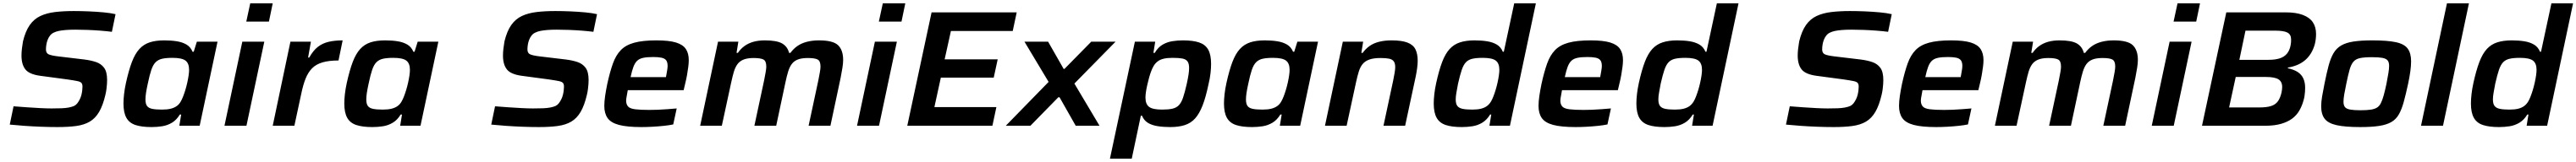

<svg xmlns="http://www.w3.org/2000/svg" viewBox="-20 -763 15587 983"><path d="M327 8Q280 8 228 6Q176 4 127 0.5Q78 -3 39 -7L62 -118Q100 -115 142.5 -112Q185 -109 224 -107Q263 -105 292 -105Q327 -105 352 -106Q377 -107 395.5 -110.5Q414 -114 428 -120Q440 -126 448 -136.5Q456 -147 462.5 -160Q469 -173 472.5 -187Q476 -201 477.5 -214.5Q479 -228 479 -237Q479 -252 473 -259.5Q467 -267 448 -271Q429 -275 388 -281L224 -303Q157 -312 133.5 -342Q110 -372 110 -426Q110 -445 112.5 -467Q115 -489 119 -512Q134 -574 160 -611Q186 -648 224.5 -666Q263 -684 313.5 -690Q364 -696 426 -696Q470 -696 517 -694Q564 -692 607 -688Q650 -684 679 -677L657 -570Q626 -574 587.5 -577Q549 -580 509.5 -581.5Q470 -583 436 -583Q402 -583 378 -581Q354 -579 336.5 -575.5Q319 -572 305 -565Q292 -559 283 -547.5Q274 -536 268.5 -522Q263 -508 260.5 -492.5Q258 -477 258 -463Q258 -441 274 -433.5Q290 -426 331 -421L490 -402Q530 -397 561 -386.5Q592 -376 610 -351.5Q628 -327 628 -277Q628 -265 627 -251.5Q626 -238 624 -222Q622 -206 618 -189Q603 -124 580 -84.5Q557 -45 523 -25Q489 -5 441 1.5Q393 8 327 8Z M897 8Q837 8 799.5 -4.5Q762 -17 744.5 -48.5Q727 -80 727 -135Q727 -160 730.5 -191.5Q734 -223 742 -260Q759 -337 778 -387Q797 -437 823 -465.5Q849 -494 885.5 -506Q922 -518 974 -518Q1016 -518 1050 -512.5Q1084 -507 1108.5 -492.5Q1133 -478 1145 -449H1152L1171 -510H1296L1188 0H1065L1076 -68H1068Q1048 -35 1020.5 -18.5Q993 -2 961.5 3Q930 8 897 8ZM960 -98Q992 -98 1013.5 -103.5Q1035 -109 1050 -120Q1065 -131 1074 -148Q1081 -160 1088 -178Q1095 -196 1101.5 -217.5Q1108 -239 1113 -261.5Q1118 -284 1121 -304.5Q1124 -325 1124 -339Q1124 -379 1102 -395.5Q1080 -412 1024 -412Q985 -412 961 -406.5Q937 -401 921.5 -385.5Q906 -370 895.5 -339Q885 -308 874 -255Q867 -223 863.5 -200Q860 -177 860 -160Q860 -133 869.5 -120Q879 -107 901 -102.5Q923 -98 960 -98Z M1470 -632 1494 -743H1630L1607 -632ZM1338 0 1446 -510H1579L1471 0Z M1630 0 1737 -510H1861L1844 -414H1851Q1875 -457 1903.5 -479Q1932 -501 1969 -509.5Q2006 -518 2053 -518L2028 -396Q1970 -396 1931 -384.5Q1892 -373 1868 -348.5Q1844 -324 1829 -286.5Q1814 -249 1803 -196L1761 0Z M2233 8Q2173 8 2135.5 -4.5Q2098 -17 2080.5 -48.5Q2063 -80 2063 -135Q2063 -160 2066.5 -191.5Q2070 -223 2078 -260Q2095 -337 2114 -387Q2133 -437 2159 -465.5Q2185 -494 2221.5 -506Q2258 -518 2310 -518Q2352 -518 2386 -512.5Q2420 -507 2444.5 -492.5Q2469 -478 2481 -449H2488L2507 -510H2632L2524 0H2401L2412 -68H2404Q2384 -35 2356.5 -18.5Q2329 -2 2297.5 3Q2266 8 2233 8ZM2296 -98Q2328 -98 2349.5 -103.5Q2371 -109 2386 -120Q2401 -131 2410 -148Q2417 -160 2424 -178Q2431 -196 2437.5 -217.5Q2444 -239 2449 -261.5Q2454 -284 2457 -304.5Q2460 -325 2460 -339Q2460 -379 2438 -395.5Q2416 -412 2360 -412Q2321 -412 2297 -406.5Q2273 -401 2257.5 -385.5Q2242 -370 2231.5 -339Q2221 -308 2210 -255Q2203 -223 2199.5 -200Q2196 -177 2196 -160Q2196 -133 2205.5 -120Q2215 -107 2237 -102.5Q2259 -98 2296 -98Z M3240 8Q3193 8 3141 6Q3089 4 3040 0.5Q2991 -3 2952 -7L2975 -118Q3013 -115 3055.5 -112Q3098 -109 3137 -107Q3176 -105 3205 -105Q3240 -105 3265 -106Q3290 -107 3308.5 -110.5Q3327 -114 3341 -120Q3353 -126 3361 -136.5Q3369 -147 3375.5 -160Q3382 -173 3385.5 -187Q3389 -201 3390.5 -214.5Q3392 -228 3392 -237Q3392 -252 3386 -259.5Q3380 -267 3361 -271Q3342 -275 3301 -281L3137 -303Q3070 -312 3046.5 -342Q3023 -372 3023 -426Q3023 -445 3025.5 -467Q3028 -489 3032 -512Q3047 -574 3073 -611Q3099 -648 3137.5 -666Q3176 -684 3226.5 -690Q3277 -696 3339 -696Q3383 -696 3430 -694Q3477 -692 3520 -688Q3563 -684 3592 -677L3570 -570Q3539 -574 3500.5 -577Q3462 -580 3422.5 -581.5Q3383 -583 3349 -583Q3315 -583 3291 -581Q3267 -579 3249.5 -575.5Q3232 -572 3218 -565Q3205 -559 3196 -547.5Q3187 -536 3181.5 -522Q3176 -508 3173.5 -492.5Q3171 -477 3171 -463Q3171 -441 3187 -433.5Q3203 -426 3244 -421L3403 -402Q3443 -397 3474 -386.5Q3505 -376 3523 -351.5Q3541 -327 3541 -277Q3541 -265 3540 -251.5Q3539 -238 3537 -222Q3535 -206 3531 -189Q3516 -124 3493 -84.5Q3470 -45 3436 -25Q3402 -5 3354 1.5Q3306 8 3240 8Z M3860 8Q3774 8 3725 -5Q3676 -18 3656 -46.5Q3636 -75 3636 -120Q3636 -147 3641 -181Q3646 -215 3654 -254Q3670 -327 3688 -377.5Q3706 -428 3736 -459Q3766 -490 3817.5 -504Q3869 -518 3951 -518Q4028 -518 4070 -505Q4112 -492 4129.5 -465.5Q4147 -439 4147 -398Q4147 -380 4144 -357Q4141 -334 4136.5 -308Q4132 -282 4125 -254L4116 -216H3778Q3775 -196 3771.5 -179.5Q3768 -163 3768 -150Q3769 -128 3780.5 -116Q3792 -104 3822.5 -100Q3853 -96 3908 -96Q3931 -96 3959.5 -97Q3988 -98 4018.5 -100.5Q4049 -103 4074 -105L4053 -8Q4030 -3 3997 0.5Q3964 4 3928.5 6Q3893 8 3860 8ZM3795 -295H4009L4011 -306Q4014 -324 4016.5 -338Q4019 -352 4019 -363Q4019 -386 4010 -397.5Q4001 -409 3981.5 -413Q3962 -417 3932 -417Q3894 -417 3871 -412Q3848 -407 3834.5 -394Q3821 -381 3812 -357Q3803 -333 3795 -295Z M4216 0 4324 -510H4447L4436 -442H4444Q4461 -467 4484.5 -484Q4508 -501 4538.5 -509.5Q4569 -518 4607 -518Q4679 -518 4711.5 -499.5Q4744 -481 4754 -442H4762Q4780 -467 4804.5 -484Q4829 -501 4862 -509.5Q4895 -518 4935 -518Q5020 -518 5050.5 -488.5Q5081 -459 5081 -399Q5081 -379 5076.5 -351Q5072 -323 5066 -292L5004 0H4872L4931 -276Q4936 -302 4940 -324Q4944 -346 4944 -359Q4944 -393 4926.5 -402Q4909 -411 4868 -411Q4830 -411 4807 -402Q4784 -393 4770.5 -375Q4757 -357 4748.5 -329.5Q4740 -302 4732 -264L4676 0H4544L4603 -276Q4608 -302 4612 -324Q4616 -346 4616 -359Q4616 -393 4598.5 -402Q4581 -411 4539 -411Q4502 -411 4478.5 -401.5Q4455 -392 4441.5 -373.5Q4428 -355 4420 -328Q4412 -301 4404 -264L4347 0Z M5297 -632 5321 -743H5457L5434 -632ZM5165 0 5273 -510H5406L5298 0Z M5469 0 5616 -688H6131L6107 -575H5733L5695 -403H6016L5992 -292H5672L5633 -113H6008L5984 0Z M6065 0 6324 -266 6178 -510H6321L6415 -345H6420L6582 -510H6729L6480 -256L6632 0H6488L6390 -173H6383L6214 0Z M6695 200 6846 -510H6969L6958 -442H6966Q6986 -476 7013.5 -492Q7041 -508 7072.5 -513Q7104 -518 7137 -518Q7197 -518 7234.5 -505.5Q7272 -493 7289.5 -462Q7307 -431 7307 -375Q7307 -350 7303.5 -318.5Q7300 -287 7291 -250Q7275 -173 7255.5 -123Q7236 -73 7210.5 -44.5Q7185 -16 7148 -4Q7111 8 7060 8Q7018 8 6983.5 2.5Q6949 -3 6925 -17.5Q6901 -32 6889 -61H6882L6827 200ZM7010 -98Q7049 -98 7073 -103.5Q7097 -109 7112 -124.5Q7127 -140 7137.5 -171Q7148 -202 7160 -255Q7167 -287 7170.5 -310Q7174 -333 7174 -350Q7174 -378 7164 -391Q7154 -404 7132.5 -408Q7111 -412 7074 -412Q7043 -412 7021 -407Q6999 -402 6984 -390.5Q6969 -379 6959 -362Q6952 -350 6945 -332Q6938 -314 6932 -292Q6926 -270 6921 -248Q6916 -226 6913 -206Q6910 -186 6910 -171Q6910 -131 6932 -114.5Q6954 -98 7010 -98Z M7555 8Q7495 8 7457.5 -4.5Q7420 -17 7402.5 -48.5Q7385 -80 7385 -135Q7385 -160 7388.5 -191.5Q7392 -223 7400 -260Q7417 -337 7436 -387Q7455 -437 7481 -465.5Q7507 -494 7543.5 -506Q7580 -518 7632 -518Q7674 -518 7708 -512.5Q7742 -507 7766.5 -492.5Q7791 -478 7803 -449H7810L7829 -510H7954L7846 0H7723L7734 -68H7726Q7706 -35 7678.5 -18.5Q7651 -2 7619.5 3Q7588 8 7555 8ZM7618 -98Q7650 -98 7671.5 -103.5Q7693 -109 7708 -120Q7723 -131 7732 -148Q7739 -160 7746 -178Q7753 -196 7759.5 -217.5Q7766 -239 7771 -261.5Q7776 -284 7779 -304.5Q7782 -325 7782 -339Q7782 -379 7760 -395.5Q7738 -412 7682 -412Q7643 -412 7619 -406.5Q7595 -401 7579.5 -385.5Q7564 -370 7553.5 -339Q7543 -308 7532 -255Q7525 -223 7521.5 -200Q7518 -177 7518 -160Q7518 -133 7527.5 -120Q7537 -107 7559 -102.5Q7581 -98 7618 -98Z M7996 0 8104 -510H8227L8216 -442H8224Q8242 -467 8266 -484Q8290 -501 8323.5 -509.5Q8357 -518 8399 -518Q8461 -518 8495.5 -504.5Q8530 -491 8543.5 -463.5Q8557 -436 8557 -394Q8557 -375 8553.5 -348.5Q8550 -322 8544 -294L8481 0H8350L8409 -276Q8413 -296 8417 -319Q8421 -342 8421 -355Q8421 -379 8412 -391Q8403 -403 8384 -407Q8365 -411 8332 -411Q8290 -411 8264 -401.5Q8238 -392 8223.5 -374Q8209 -356 8200.5 -328.5Q8192 -301 8184 -264L8127 0Z M8824 8Q8764 8 8726.5 -4.5Q8689 -17 8671.5 -48.5Q8654 -80 8654 -135Q8654 -160 8657.5 -191.5Q8661 -223 8669 -260Q8686 -337 8705 -387Q8724 -437 8750 -465.5Q8776 -494 8813 -506Q8850 -518 8901 -518Q8943 -518 8977 -512.5Q9011 -507 9035.5 -492.5Q9060 -478 9072 -449H9078L9141 -743H9272L9115 0H8991L9002 -68H8995Q8975 -35 8947.5 -18.5Q8920 -2 8888.5 3Q8857 8 8824 8ZM8887 -98Q8919 -98 8940.5 -103.5Q8962 -109 8976.5 -120Q8991 -131 9001 -148Q9008 -160 9015 -178Q9022 -196 9028.5 -217.5Q9035 -239 9040 -261.5Q9045 -284 9048 -304.5Q9051 -325 9051 -339Q9051 -379 9029 -395.5Q9007 -412 8951 -412Q8912 -412 8888 -406.5Q8864 -401 8849 -385.5Q8834 -370 8823.5 -339Q8813 -308 8801 -255Q8795 -223 8791 -200Q8787 -177 8787 -160Q8787 -133 8797 -120Q8807 -107 8829 -102.5Q8851 -98 8887 -98Z M9512 8Q9426 8 9377 -5Q9328 -18 9308 -46.5Q9288 -75 9288 -120Q9288 -147 9293 -181Q9298 -215 9306 -254Q9322 -327 9340 -377.5Q9358 -428 9388 -459Q9418 -490 9469.5 -504Q9521 -518 9603 -518Q9680 -518 9722 -505Q9764 -492 9781.5 -465.5Q9799 -439 9799 -398Q9799 -380 9796 -357Q9793 -334 9788.5 -308Q9784 -282 9777 -254L9768 -216H9430Q9427 -196 9423.5 -179.5Q9420 -163 9420 -150Q9421 -128 9432.5 -116Q9444 -104 9474.5 -100Q9505 -96 9560 -96Q9583 -96 9611.5 -97Q9640 -98 9670.5 -100.5Q9701 -103 9726 -105L9705 -8Q9682 -3 9649 0.5Q9616 4 9580.5 6Q9545 8 9512 8ZM9447 -295H9661L9663 -306Q9666 -324 9668.5 -338Q9671 -352 9671 -363Q9671 -386 9662 -397.5Q9653 -409 9633.5 -413Q9614 -417 9584 -417Q9546 -417 9523 -412Q9500 -407 9486.5 -394Q9473 -381 9464 -357Q9455 -333 9447 -295Z M10050 8Q9990 8 9952.5 -4.5Q9915 -17 9897.5 -48.5Q9880 -80 9880 -135Q9880 -160 9883.5 -191.5Q9887 -223 9895 -260Q9912 -337 9931 -387Q9950 -437 9976 -465.5Q10002 -494 10039 -506Q10076 -518 10127 -518Q10169 -518 10203 -512.5Q10237 -507 10261.5 -492.5Q10286 -478 10298 -449H10304L10367 -743H10498L10341 0H10217L10228 -68H10221Q10201 -35 10173.5 -18.5Q10146 -2 10114.5 3Q10083 8 10050 8ZM10113 -98Q10145 -98 10166.5 -103.5Q10188 -109 10202.5 -120Q10217 -131 10227 -148Q10234 -160 10241 -178Q10248 -196 10254.5 -217.5Q10261 -239 10266 -261.5Q10271 -284 10274 -304.5Q10277 -325 10277 -339Q10277 -379 10255 -395.5Q10233 -412 10177 -412Q10138 -412 10114 -406.5Q10090 -401 10075 -385.5Q10060 -370 10049.5 -339Q10039 -308 10027 -255Q10021 -223 10017 -200Q10013 -177 10013 -160Q10013 -133 10023 -120Q10033 -107 10055 -102.5Q10077 -98 10113 -98Z M11073 8Q11026 8 10974 6Q10922 4 10873 0.5Q10824 -3 10785 -7L10808 -118Q10846 -115 10888.5 -112Q10931 -109 10970 -107Q11009 -105 11038 -105Q11073 -105 11098 -106Q11123 -107 11141.5 -110.5Q11160 -114 11174 -120Q11186 -126 11194 -136.5Q11202 -147 11208.5 -160Q11215 -173 11218.5 -187Q11222 -201 11223.5 -214.5Q11225 -228 11225 -237Q11225 -252 11219 -259.5Q11213 -267 11194 -271Q11175 -275 11134 -281L10970 -303Q10903 -312 10879.5 -342Q10856 -372 10856 -426Q10856 -445 10858.5 -467Q10861 -489 10865 -512Q10880 -574 10906 -611Q10932 -648 10970.5 -666Q11009 -684 11059.5 -690Q11110 -696 11172 -696Q11216 -696 11263 -694Q11310 -692 11353 -688Q11396 -684 11425 -677L11403 -570Q11372 -574 11333.5 -577Q11295 -580 11255.5 -581.5Q11216 -583 11182 -583Q11148 -583 11124 -581Q11100 -579 11082.5 -575.5Q11065 -572 11051 -565Q11038 -559 11029 -547.5Q11020 -536 11014.5 -522Q11009 -508 11006.5 -492.5Q11004 -477 11004 -463Q11004 -441 11020 -433.5Q11036 -426 11077 -421L11236 -402Q11276 -397 11307 -386.5Q11338 -376 11356 -351.5Q11374 -327 11374 -277Q11374 -265 11373 -251.5Q11372 -238 11370 -222Q11368 -206 11364 -189Q11349 -124 11326 -84.5Q11303 -45 11269 -25Q11235 -5 11187 1.5Q11139 8 11073 8Z M11693 8Q11607 8 11558 -5Q11509 -18 11489 -46.5Q11469 -75 11469 -120Q11469 -147 11474 -181Q11479 -215 11487 -254Q11503 -327 11521 -377.5Q11539 -428 11569 -459Q11599 -490 11650.5 -504Q11702 -518 11784 -518Q11861 -518 11903 -505Q11945 -492 11962.5 -465.5Q11980 -439 11980 -398Q11980 -380 11977 -357Q11974 -334 11969.5 -308Q11965 -282 11958 -254L11949 -216H11611Q11608 -196 11604.5 -179.5Q11601 -163 11601 -150Q11602 -128 11613.5 -116Q11625 -104 11655.5 -100Q11686 -96 11741 -96Q11764 -96 11792.5 -97Q11821 -98 11851.5 -100.5Q11882 -103 11907 -105L11886 -8Q11863 -3 11830 0.5Q11797 4 11761.5 6Q11726 8 11693 8ZM11628 -295H11842L11844 -306Q11847 -324 11849.5 -338Q11852 -352 11852 -363Q11852 -386 11843 -397.5Q11834 -409 11814.5 -413Q11795 -417 11765 -417Q11727 -417 11704 -412Q11681 -407 11667.5 -394Q11654 -381 11645 -357Q11636 -333 11628 -295Z M12049 0 12157 -510H12280L12269 -442H12277Q12294 -467 12317.5 -484Q12341 -501 12371.5 -509.5Q12402 -518 12440 -518Q12512 -518 12544.5 -499.5Q12577 -481 12587 -442H12595Q12613 -467 12637.5 -484Q12662 -501 12695 -509.5Q12728 -518 12768 -518Q12853 -518 12883.5 -488.5Q12914 -459 12914 -399Q12914 -379 12909.5 -351Q12905 -323 12899 -292L12837 0H12705L12764 -276Q12769 -302 12773 -324Q12777 -346 12777 -359Q12777 -393 12759.5 -402Q12742 -411 12701 -411Q12663 -411 12640 -402Q12617 -393 12603.5 -375Q12590 -357 12581.5 -329.5Q12573 -302 12565 -264L12509 0H12377L12436 -276Q12441 -302 12445 -324Q12449 -346 12449 -359Q12449 -393 12431.5 -402Q12414 -411 12372 -411Q12335 -411 12311.5 -401.5Q12288 -392 12274.5 -373.5Q12261 -355 12253 -328Q12245 -301 12237 -264L12180 0Z M13130 -632 13154 -743H13290L13267 -632ZM12998 0 13106 -510H13239L13131 0Z M13302 0 13449 -688H13808Q13871 -688 13912 -672.5Q13953 -657 13972.5 -628Q13992 -599 13992 -557Q13992 -541 13990 -524.5Q13988 -508 13984 -493Q13967 -434 13927 -399Q13887 -364 13822 -353L13821 -349Q13858 -341 13881 -326Q13904 -311 13915 -287Q13926 -263 13926 -230Q13926 -219 13925 -205.5Q13924 -192 13922 -179Q13920 -166 13916 -153Q13907 -120 13890.5 -91.5Q13874 -63 13847 -43Q13820 -23 13780 -11.5Q13740 0 13684 0ZM13466 -111H13647Q13693 -111 13719.5 -119.5Q13746 -128 13760.5 -147.5Q13775 -167 13783 -201Q13785 -211 13786 -219.5Q13787 -228 13787 -235Q13787 -268 13764 -282Q13741 -296 13688 -296H13506ZM13528 -400H13705Q13745 -400 13772.5 -409Q13800 -418 13816 -437.5Q13832 -457 13838 -488Q13840 -497 13840.5 -505.5Q13841 -514 13841 -524Q13841 -553 13819.5 -565Q13798 -577 13745 -577H13565Z M14260 8Q14168 8 14116.5 -3.5Q14065 -15 14044 -42.5Q14023 -70 14023 -118Q14023 -144 14028.5 -177.5Q14034 -211 14043 -255Q14056 -320 14068 -365Q14080 -410 14097.5 -440Q14115 -470 14144 -487Q14173 -504 14218.5 -511Q14264 -518 14332 -518Q14424 -518 14475 -507Q14526 -496 14546.5 -468Q14567 -440 14567 -391Q14567 -364 14562.5 -331Q14558 -298 14549 -255Q14535 -190 14522.5 -144.5Q14510 -99 14493 -69Q14476 -39 14447.5 -22.5Q14419 -6 14374 1Q14329 8 14260 8ZM14261 -94Q14298 -94 14322 -97.5Q14346 -101 14360.5 -110Q14375 -119 14384 -137Q14393 -155 14401 -183.5Q14409 -212 14418 -255Q14425 -292 14429.5 -318.5Q14434 -345 14434 -363Q14434 -386 14424.5 -397Q14415 -408 14392.5 -412Q14370 -416 14330 -416Q14284 -416 14258 -410.5Q14232 -405 14218 -388.5Q14204 -372 14195 -340.5Q14186 -309 14175 -255Q14167 -217 14162.5 -190.5Q14158 -164 14158 -146Q14158 -124 14167 -113Q14176 -102 14199 -98Q14222 -94 14261 -94Z M14627 0 14784 -743H14917L14760 0Z M15099 8Q15039 8 15001.5 -4.5Q14964 -17 14946.5 -48.5Q14929 -80 14929 -135Q14929 -160 14932.5 -191.5Q14936 -223 14944 -260Q14961 -337 14980 -387Q14999 -437 15025 -465.5Q15051 -494 15088 -506Q15125 -518 15176 -518Q15218 -518 15252 -512.5Q15286 -507 15310.5 -492.5Q15335 -478 15347 -449H15353L15416 -743H15547L15390 0H15266L15277 -68H15270Q15250 -35 15222.5 -18.5Q15195 -2 15163.5 3Q15132 8 15099 8ZM15162 -98Q15194 -98 15215.5 -103.5Q15237 -109 15251.5 -120Q15266 -131 15276 -148Q15283 -160 15290 -178Q15297 -196 15303.5 -217.5Q15310 -239 15315 -261.5Q15320 -284 15323 -304.5Q15326 -325 15326 -339Q15326 -379 15304 -395.5Q15282 -412 15226 -412Q15187 -412 15163 -406.5Q15139 -401 15124 -385.5Q15109 -370 15098.5 -339Q15088 -308 15076 -255Q15070 -223 15066 -200Q15062 -177 15062 -160Q15062 -133 15072 -120Q15082 -107 15104 -102.5Q15126 -98 15162 -98Z"/></svg>

Font: Saira SemiExpanded SemiBold
Style: Italic
Weight: 600
Width: 6
Italic angle: -12°
Designer: Hector Gatti with collaboration of the Omnibus-Type team
Foundry: Omnibus-Type
Version: Version 1.101